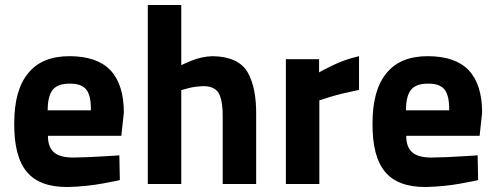

<svg xmlns="http://www.w3.org/2000/svg" viewBox="-20 -737 1985 769"><path d="M273 -106Q220 -106 196 -127Q172 -148 172 -193H466L476 -286Q476 -399 422 -456Q368 -512 258 -512Q148 -512 93 -444Q37 -377 37 -243Q36 -109 88 -48Q139 13 252 12Q326 10 391 -2Q456 -14 460 -16L458 -115Q454 -114 396 -111Q338 -107 273 -106ZM171 -295Q171 -352 191 -377Q211 -402 258 -402Q305 -403 325 -379Q345 -355 344 -295Z M706 0V-376Q708 -377 735 -384Q762 -391 797 -392Q844 -391 859 -358Q873 -325 872 -268V0H1006V-271Q1008 -386 971 -449Q933 -511 830 -512Q786 -510 747 -494Q709 -478 706 -476V-717H572V0Z M1125 0H1259V-335Q1261 -336 1306 -350Q1350 -363 1418 -377V-512Q1358 -498 1310 -474Q1261 -450 1258 -447V-500H1125Z M1708 -106Q1655 -106 1631 -127Q1607 -148 1607 -193H1901L1911 -286Q1911 -399 1857 -456Q1803 -512 1693 -512Q1583 -512 1528 -444Q1472 -377 1472 -243Q1471 -109 1523 -48Q1574 13 1687 12Q1761 10 1826 -2Q1891 -14 1895 -16L1893 -115Q1889 -114 1831 -111Q1773 -107 1708 -106ZM1606 -295Q1606 -352 1626 -377Q1646 -402 1693 -402Q1740 -403 1760 -379Q1780 -355 1779 -295Z"/></svg>

Font: RazerF5
Style: Bold
Weight: 700
Foundry: Razer Inc.
Version: Version 1.000;PS 001.001;hotconv 1.0.56